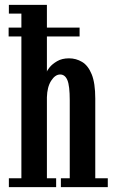

<svg xmlns="http://www.w3.org/2000/svg" viewBox="-20 -770 475 790"><path d="M16.5 0V-36.5H68V-620H15.5V-656.5H68V-714H16.5V-750H173V-656.5H307.5V-620H173V-475Q173.5 -479.5 184.2 -493Q195 -506.5 215 -518.2Q235 -530 264 -530Q293 -530 317.8 -515.2Q342.5 -500.5 357.2 -464.5Q372 -428.5 372 -364.5V-36.5H423.5V0H230.5V-36.5H267V-357Q267 -417.5 257.2 -440.5Q247.5 -463.5 227.5 -463.5Q207 -463.5 190.5 -437.8Q174 -412 173 -369.5V-36.5H211V0Z"/></svg>

Font: Imbue 10pt SemiBold
Style: Regular
Weight: 600
Designer: Tyler Finck
Foundry: Etcetera Type Company
Version: Version 1.102; ttfautohint (v1.8.3)